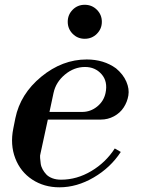

<svg xmlns="http://www.w3.org/2000/svg" viewBox="-20 -779 594 811"><path d="M231 12.2Q166 12.2 116.2 -20.5Q66.4 -53.2 44.4 -110.6Q22.5 -168 36.1 -235.8L44.9 -279.8Q65.9 -382.3 154.5 -455.1Q243.2 -527.8 346.2 -527.8Q418.5 -527.8 470.2 -490.2Q500.5 -464.8 513.7 -434.1Q526.9 -403.3 522.2 -375.7Q517.6 -348.1 502.4 -325Q487.3 -301.8 461.4 -287.8Q435.5 -273.9 405.8 -273.9H182.1L150.9 -129.9Q148.4 -122.6 149.4 -111.6Q150.4 -100.6 151.9 -88.4Q153.3 -76.2 159.9 -64Q166.5 -51.8 175.8 -42Q185.1 -32.2 201.2 -26.1Q217.3 -20 237.8 -20Q304.7 -20 365.7 -56.4Q426.8 -92.8 464.8 -151.9L490.2 -137.2Q446.8 -70.8 375.7 -29.3Q304.7 12.2 231 12.2ZM189 -306.2H327.1Q362.3 -306.2 390.4 -328.9Q418.5 -351.6 425.8 -386.2Q436 -434.6 409.2 -465.3Q382.3 -496.1 338.9 -496.1Q293 -496.1 254.4 -464.1Q215.8 -432.1 206.1 -386.2ZM286.9 -636.2Q266.1 -657.2 266.1 -687Q266.1 -716.8 286.9 -737.8Q307.6 -758.8 337.9 -758.8Q368.2 -758.8 389.2 -737.8Q410.2 -716.8 410.2 -687Q410.2 -657.2 389.2 -636.2Q368.2 -615.2 337.9 -615.2Q307.6 -615.2 286.9 -636.2Z"/></svg>

Font: Fin Serif Display
Style: Italic
Weight: 400
Italic angle: -12°
Designer: J. Blake Harris
Version: Version 1.006;FEAKit 1.0